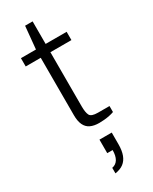

<svg xmlns="http://www.w3.org/2000/svg" viewBox="-247 -727 861 1084"><g transform="rotate(-30 183.5 -184.5)"><path d="M221 12Q187 12 164 1Q141 -10 129.5 -34.5Q118 -59 118 -97V-472H20V-526H118L132 -673H181V-526H318V-472H181V-119Q181 -79 190.5 -60.5Q200 -42 243 -42H318V-3Q305 2 287.5 5.5Q270 9 253 10.5Q236 12 221 12ZM157 304V268Q183 263 196 241Q209 219 209 182H174V94H254V170Q254 211 243.5 239Q233 267 212 283Q191 299 157 304Z"/></g></svg>

Font: Archivo Expanded ExtraLight
Style: Regular
Weight: 250
Width: 7
Designer: Hector Gatti
Foundry: Omnibus-Type
Version: Version 2.001